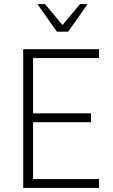

<svg xmlns="http://www.w3.org/2000/svg" viewBox="-20 -932 560 952"><path d="M95 0V-688H471V-644H144V-370H431V-326H144V-44H471V0ZM262 -775 169 -907V-912H203L290 -808L377 -912H411V-907L318 -775Z"/></svg>

Font: Saira Semi Condensed ExtraLight
Style: Regular
Weight: 200
Width: 4
Designer: Hector Gatti with collaboration of the Omnibus-Type team
Foundry: Omnibus-Type
Version: Version 1.001; ttfautohint (v1.8)